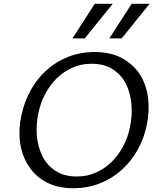

<svg xmlns="http://www.w3.org/2000/svg" viewBox="-20 -985 834 1015"><path d="M369 10Q281 10 221.5 -23.5Q162 -57 129 -111Q95 -165 86 -233.5Q77 -302 93 -374Q108 -446 142 -507.5Q176 -569 226 -614Q276 -659 340.5 -684.5Q405 -710 480 -710Q568 -710 628 -676Q688 -642 722 -588Q755 -533 763 -464.5Q771 -396 756 -325Q742 -254 707.5 -192.5Q673 -131 622.5 -86Q572 -41 507.5 -15.5Q443 10 369 10ZM386 -52Q442 -52 489 -73.5Q536 -95 572 -131Q608 -167 632.5 -214Q657 -261 667 -313Q680 -373 675 -433Q670 -493 646 -541Q622 -589 576.5 -618.5Q531 -648 463 -648Q408 -648 361 -626.5Q314 -605 278 -569Q242 -533 217.5 -485.5Q193 -438 183 -387Q170 -327 175 -267.5Q180 -208 204 -160Q228 -112 273 -82Q318 -52 386 -52ZM363 -782 481 -965H576L428 -782ZM558 -782 676 -965H771L623 -782Z"/></svg>

Font: Isabella Sans
Style: Italic
Weight: 400
Italic angle: -12°
Designer: Christian Thalmann (Catharsis Fonts), Cristiano Sobral
Foundry: The Isabella Sans Project Authors
Version: Version 2.026; ttfautohint (v1.8.4.7-5d5b-dirty)